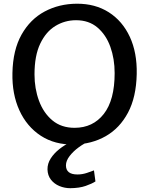

<svg xmlns="http://www.w3.org/2000/svg" viewBox="-20 -771 804 1035"><path d="M379 8Q275.5 10 200 -39.2Q124.5 -88.5 84.5 -176.2Q44.5 -264 47 -377Q49.5 -501.5 96.2 -584.5Q143 -667.5 220.8 -709Q298.5 -750.5 394 -751Q493 -751.5 566.5 -704.8Q640 -658 679.8 -572.5Q719.5 -487 717 -372Q714.5 -247.5 670 -163.8Q625.5 -80 550 -37Q474.5 6 379 8ZM382 -82Q481 -82 539.5 -156.8Q598 -231.5 598 -377Q598 -454 574.8 -518.8Q551.5 -583.5 505.2 -622.8Q459 -662 390 -662Q329.5 -662 278.5 -631Q227.5 -600 196.8 -535.5Q166 -471 166 -370Q166 -293.5 190.2 -227.8Q214.5 -162 262.5 -122Q310.5 -82 382 -82ZM359 243.5Q328 243.5 300 231.8Q272 220 254.5 197.5Q237 175 236 142.5Q235.5 111 253.5 83Q271.5 55 300.5 32.2Q329.5 9.5 361.5 -5.5L412 -11L462 -10Q433 2 403.8 23.5Q374.5 45 355 70.5Q335.5 96 335.5 120.5Q335.5 169.5 397.5 169.5Q423.5 169.5 448.8 161Q474 152.5 486.5 147.5L494.5 207Q475.5 219.5 441.8 231.2Q408 243 359 243.5Z"/></svg>

Font: Merriweather Sans
Style: Regular
Weight: 400
Designer: Eben Sorkin
Foundry: Eben Sorkin
Version: Version 1.008; ttfautohint (v1.7.19-72a1) -l 8 -r 50 -G 200 